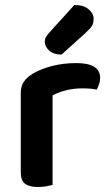

<svg xmlns="http://www.w3.org/2000/svg" viewBox="-20 -740 437 767"><path d="M190 -1Q181 1 166 4Q151 7 132 7Q97 7 80 -6Q63 -19 63 -52V-369Q63 -395 75 -413Q87 -431 110 -445Q141 -464 186.5 -476Q232 -488 285 -488Q380 -488 380 -429Q380 -415 375.5 -402.5Q371 -390 366 -382Q343 -387 309 -387Q274 -387 243 -379Q212 -371 190 -359ZM277 -720Q314 -720 334 -703Q354 -686 354 -665Q354 -646 346 -634.5Q338 -623 319 -606L226 -522Q194 -522 176.5 -538Q159 -554 159 -573Q159 -584 163.5 -592Q168 -600 178 -611Z"/></svg>

Font: Baloo Da 2 SemiBold
Style: Regular
Weight: 600
Designer: Noopur Datye, Sulekha Rajkumar and Ek Type
Foundry: Ek Type
Version: Version 1.640;hotconv 1.0.111;makeotfexe 2.5.65597; ttfautoh